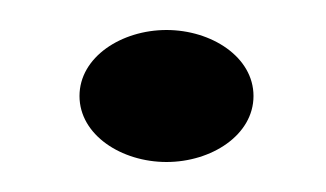

<svg xmlns="http://www.w3.org/2000/svg" viewBox="-20 -87 217 128"><path d="M33 -23C33 3 61 21 91 21C121 21 149 3 149 -23C149 -49 121 -67 91 -67C61 -67 33 -49 33 -23Z"/></svg>

Font: Charger Sport
Style: DfBd
Weight: 400
Designer: Jasper
Foundry: Cannot Into Space Fonts
Version: Version 1.1